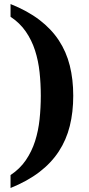

<svg xmlns="http://www.w3.org/2000/svg" viewBox="-20 -792 440 951"><path d="M182.1 -317.9Q182.1 -377.4 176 -434.3Q169.9 -491.2 153.6 -542Q137.2 -592.8 107.9 -635.5Q78.6 -678.2 32.2 -709V-772Q115.7 -738.8 174.8 -693.8Q233.9 -648.9 271.2 -592.3Q308.6 -535.6 325.7 -467Q342.8 -398.4 342.8 -317.9Q342.8 -236.8 325.7 -168Q308.6 -99.1 271.2 -42Q233.9 15.1 174.8 60.3Q115.7 105.5 32.2 139.2V75.2Q78.6 44.4 107.9 1.5Q137.2 -41.5 153.6 -92.5Q169.9 -143.6 176 -200.9Q182.1 -258.3 182.1 -317.9Z"/></svg>

Font: Droid Serif
Style: Bold
Weight: 700
Designer: Monotype Design team
Foundry: Monotype Imaging Inc.
Version: Version 1.03